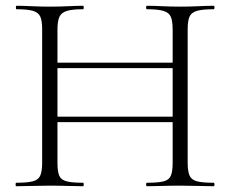

<svg xmlns="http://www.w3.org/2000/svg" viewBox="-20 -645 798 665"><path d="M578 -542Q578 -571 572 -586Q566 -601 547 -607Q528 -613 489 -613Q486 -613 486 -619Q486 -625 489 -625Q512 -625 541.5 -623.5Q571 -622 605 -622Q637 -622 667 -623.5Q697 -625 720 -625Q723 -625 723 -619Q723 -613 720 -613Q682 -613 662.5 -607.5Q643 -602 636.5 -587.5Q630 -573 630 -544V-81Q630 -52 636.5 -37Q643 -22 662.5 -17Q682 -12 720 -12Q723 -12 723 -6Q723 0 720 0Q697 0 667 -1Q637 -2 605 -2Q571 -2 541.5 -1Q512 0 489 0Q486 0 486 -6Q486 -12 489 -12Q528 -12 547 -17Q566 -22 572 -37Q578 -52 578 -81ZM150 -409V-428H600V-409ZM126 -81V-544Q126 -573 119.5 -587.5Q113 -602 94 -607.5Q75 -613 37 -613Q35 -613 35 -619Q35 -625 37 -625Q61 -625 90.5 -623.5Q120 -622 152 -622Q187 -622 216 -623.5Q245 -625 268 -625Q270 -625 270 -619Q270 -613 268 -613Q230 -613 211 -607Q192 -601 185.5 -586Q179 -571 179 -542V-81Q179 -52 185 -37Q191 -22 210.5 -17Q230 -12 268 -12Q270 -12 270 -6Q270 0 268 0Q244 0 215.5 -1Q187 -2 152 -2Q120 -2 90 -1Q60 0 36 0Q34 0 34 -6Q34 -12 36 -12Q74 -12 93.5 -17Q113 -22 119.5 -37Q126 -52 126 -81ZM150 -222V-241H600V-222Z"/></svg>

Font: Cormorant Light
Style: Regular
Weight: 300
Designer: Christian Thalmann (Catharsis Fonts)
Foundry: Catharsis Fonts
Version: Version 4.000